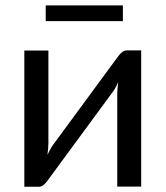

<svg xmlns="http://www.w3.org/2000/svg" viewBox="-20 -694 616 714"><path d="M505 -506.5V0H416V-344Q416 -354 417 -365.5Q418 -377 419.5 -388.5Q415 -378.5 410.5 -370Q406 -361.5 401 -354.5L156.5 -22Q151 -14 142.8 -6.8Q134.5 0.5 124.5 0.5H70.5V-506H160V-162Q160 -152.5 159 -141.2Q158 -130 156.5 -118.5Q161 -128 165.5 -136.2Q170 -144.5 174.5 -151.5L419 -484Q424.5 -492 433 -499.2Q441.5 -506.5 451.5 -506.5ZM150 -674H437V-615.5H150Z"/></svg>

Font: Lato-Regular
Style: Regular
Weight: 400
Designer: Lukasz Dziedzic with Adam Twardoch and Botio Nikoltchev
Foundry: tyPoland Lukasz Dziedzic
Version: Version 2.015; 2015-08-06; http://www.latofonts.com/